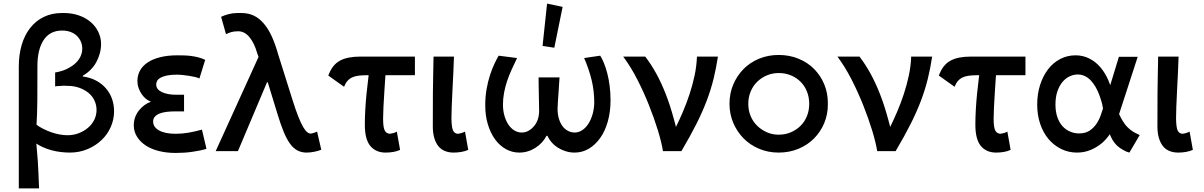

<svg xmlns="http://www.w3.org/2000/svg" viewBox="-20 -836 6659 1062"><path d="M215 -23Q197 -31 181 -42Q185 -4 189 53Q193 117 196 206H84V-469Q84 -533 100 -587.5Q116 -642 147 -681.5Q178 -721 222.5 -742.5Q267 -764 323 -764Q325 -764 328 -764Q331 -764 334 -764Q378 -764 415.5 -751Q453 -738 480.5 -715Q508 -692 523.5 -660Q539 -628 539 -593Q539 -566 532 -540.5Q525 -515 512.5 -492Q500 -469 481 -450Q462 -431 438 -417V-413Q481 -407 513 -389.5Q545 -372 567 -346Q589 -320 600 -288Q611 -256 611 -221Q611 -176 593 -134.5Q575 -93 542 -61.5Q509 -30 464 -11Q419 8 366 8Q343 8 317 5Q291 2 265 -5Q239 -12 215 -23ZM185 -209Q184 -179 182 -146Q198 -134 216 -125Q239 -113 263.5 -104.5Q288 -96 311 -92Q334 -88 353 -88Q386 -88 415 -99Q444 -110 466.5 -129Q489 -148 501.5 -173.5Q514 -199 514 -228Q514 -256 502 -281Q490 -306 468 -323.5Q446 -341 417 -351Q388 -361 355 -361Q352 -361 349 -361Q344 -362 337 -362Q334 -362 327 -361.5Q320 -361 310.5 -360.5Q301 -360 294 -359.5Q287 -359 285 -358V-435Q321 -441 348.5 -454Q376 -467 395.5 -484.5Q415 -502 425 -523Q435 -544 435 -567Q435 -587 427.5 -605Q420 -623 406 -637Q392 -651 371 -659Q350 -667 323 -667Q289 -667 263.5 -653.5Q238 -640 221 -614Q204 -588 195.5 -552Q187 -516 187 -473Q187 -320 186.5 -282Q186 -244 185 -209Z M1122 -13Q1108 -8 1088 -4Q1068 0 1045 3.5Q1022 7 998 8.5Q974 10 951 10Q902 10 859.5 -0.5Q817 -11 786.5 -31Q756 -51 738 -79.5Q720 -108 720 -143Q720 -167 727.5 -187.5Q735 -208 748.5 -225Q762 -242 779 -254.5Q796 -267 814 -273V-274Q800 -279 787 -289.5Q774 -300 763.5 -315.5Q753 -331 746.5 -349.5Q740 -368 740 -388Q740 -419 754 -445Q768 -471 796 -490Q824 -509 865.5 -519.5Q907 -530 961 -530Q978 -530 997.5 -529.5Q1017 -529 1036.5 -526.5Q1056 -524 1076 -519Q1096 -514 1115 -505L1083 -402Q1072 -407 1057.5 -410.5Q1043 -414 1026 -416.5Q1009 -419 991.5 -421Q974 -423 957 -423Q926 -423 904.5 -418.5Q883 -414 869.5 -407Q856 -400 850 -390Q844 -380 844 -369Q844 -355 852 -344.5Q860 -334 874.5 -327Q889 -320 909 -316Q929 -312 951 -312H998V-220H952Q926 -220 903.5 -217.5Q881 -215 864 -208.5Q847 -202 837 -191Q827 -180 827 -164Q827 -133 860 -114.5Q893 -96 952 -96Q987 -96 1022 -102Q1057 -108 1097 -119Z M1676 8Q1647 8 1624 -4.5Q1601 -17 1582.5 -43.5Q1564 -70 1548 -109.5Q1532 -149 1515 -205L1461 -381H1457L1296 0H1173L1410 -521L1402 -544Q1394 -572 1383 -594Q1372 -616 1359 -631.5Q1346 -647 1330.5 -655Q1315 -663 1297 -663Q1273 -663 1257.5 -658Q1242 -653 1230 -647L1203 -743Q1222 -752 1245 -758Q1268 -764 1294 -764Q1302 -764 1310 -764Q1313 -764 1315 -764Q1353 -764 1383 -750Q1413 -736 1438.5 -706.5Q1464 -677 1483.5 -634Q1503 -591 1519 -534L1599 -280Q1616 -226 1630 -191Q1644 -156 1656 -135Q1668 -114 1678.5 -105.5Q1689 -97 1700 -97Q1707 -98 1716 -101Q1725 -104 1734 -108L1757 -8Q1744 -2 1720.5 3Q1697 8 1676 8Z M2113 8Q2059 8 2028.5 -28.5Q1998 -65 1998 -146Q1998 -187 2000.5 -230.5Q2003 -274 2007.5 -319Q2012 -364 2018 -411Q2019 -415 2019 -420H2011Q1984 -420 1963.5 -417.5Q1943 -415 1928 -408Q1913 -401 1902 -388.5Q1891 -376 1883 -356L1796 -418Q1807 -448 1822.5 -468Q1838 -488 1859.5 -500Q1881 -512 1909.5 -517.5Q1938 -523 1974 -523H2275V-420H2112Q2109 -376 2106 -331Q2103 -285 2101 -244.5Q2099 -204 2099 -180Q2099 -154 2101.5 -137.5Q2104 -121 2109 -112.5Q2114 -104 2120.5 -100.5Q2127 -97 2136 -96Q2145 -97 2156 -100Q2167 -103 2175 -108L2193 -7Q2176 1 2155 4.5Q2134 8 2113 8Z M2489 8Q2463 8 2441.5 -0.5Q2420 -9 2405.5 -26.5Q2391 -44 2382.5 -71.5Q2374 -99 2374 -137Q2374 -274 2374.5 -322Q2375 -370 2376 -419.5Q2377 -469 2378 -523H2491Q2490 -483 2487.5 -433Q2485 -383 2482.5 -334Q2480 -285 2478.5 -244.5Q2477 -204 2477 -180Q2478 -129 2486.5 -113Q2495 -97 2512 -96Q2522 -97 2532 -100Q2542 -103 2552 -108L2570 -7Q2552 1 2531 4.5Q2510 8 2489 8Z M2664 -254Q2664 -301 2671.5 -343.5Q2679 -386 2690.5 -421Q2702 -456 2715 -483.5Q2728 -511 2738 -528L2840 -515Q2824 -482 2809.5 -450Q2795 -418 2784.5 -386.5Q2774 -355 2768 -322.5Q2762 -290 2762 -258Q2762 -225 2770 -196.5Q2778 -168 2792 -147Q2806 -126 2825 -114.5Q2844 -103 2866 -103Q2887 -103 2904 -113Q2921 -123 2934.5 -139Q2948 -155 2955 -176.5Q2962 -198 2962 -223Q2962 -232 2961.5 -256Q2961 -280 2960.5 -307.5Q2960 -335 2959.5 -363Q2959 -391 2959 -408H3075Q3074 -395 3072.5 -372.5Q3071 -350 3069.5 -325Q3068 -300 3066 -275.5Q3064 -251 3064 -235Q3064 -205 3071 -181Q3078 -157 3090 -140Q3102 -123 3120 -113Q3138 -103 3158 -103Q3181 -103 3200.5 -116Q3220 -129 3234.5 -151.5Q3249 -174 3257.5 -203.5Q3266 -233 3267 -267Q3267 -299 3263.5 -330.5Q3260 -362 3252.5 -393Q3245 -424 3234.5 -454.5Q3224 -485 3211 -515L3300 -528Q3310 -513 3320 -488.5Q3330 -464 3338.5 -432.5Q3347 -401 3352 -362Q3357 -323 3357 -281Q3357 -218 3342 -164.5Q3327 -111 3300 -73Q3273 -35 3237 -13.5Q3201 8 3158 8Q3134 8 3110.5 1Q3087 -6 3067 -18.5Q3047 -31 3032 -48Q3017 -65 3008 -85H3003Q2982 -44 2941 -18Q2900 8 2852 8Q2813 8 2778.5 -11Q2744 -30 2718.5 -65Q2693 -100 2678.5 -148Q2664 -196 2664 -254ZM3092 -798 3046 -572 2981 -582 3006 -816Z M3647 0Q3639 -50 3618.5 -116.5Q3598 -183 3569.5 -254.5Q3541 -326 3505 -396.5Q3469 -467 3427 -523H3549Q3582 -480 3610 -429Q3638 -378 3662.5 -315.5Q3687 -253 3708 -175Q3714 -155 3719 -134Q3739 -175 3757 -217Q3778 -266 3794.5 -316.5Q3811 -367 3822 -418.5Q3833 -470 3835 -523H3951Q3941 -457 3926.5 -398.5Q3912 -340 3889 -279Q3866 -218 3832 -150.5Q3798 -83 3749 0Z M4287 8Q4229 8 4179 -13Q4129 -34 4093 -70.5Q4057 -107 4036 -156Q4015 -205 4015 -262Q4015 -320 4036 -369Q4057 -418 4093 -454.5Q4129 -491 4179 -511.5Q4229 -532 4287 -532Q4346 -532 4396.5 -511.5Q4447 -491 4483 -454.5Q4519 -418 4539 -370Q4559 -322 4559 -267Q4559 -265 4559 -262Q4559 -259 4559 -257Q4559 -203 4539 -155Q4519 -107 4483 -70.5Q4447 -34 4396.5 -13Q4346 8 4287 8ZM4287 -91Q4324 -91 4355 -104.5Q4386 -118 4408.5 -140.5Q4431 -163 4443.5 -194Q4456 -225 4456 -262Q4456 -298 4443.5 -329.5Q4431 -361 4408.5 -383.5Q4386 -406 4355 -419Q4324 -432 4287 -432Q4252 -432 4221.5 -419Q4191 -406 4168 -383.5Q4145 -361 4132 -329.5Q4119 -298 4119 -262Q4119 -225 4132 -194Q4145 -163 4168 -140.5Q4191 -118 4221.5 -104.5Q4252 -91 4287 -91Z M4832 0Q4824 -50 4803.5 -116.5Q4783 -183 4754.5 -254.5Q4726 -326 4690 -396.5Q4654 -467 4612 -523H4734Q4767 -480 4795 -429Q4823 -378 4847.5 -315.5Q4872 -253 4893 -175Q4899 -155 4904 -134Q4924 -175 4942 -217Q4963 -266 4979.5 -316.5Q4996 -367 5007 -418.5Q5018 -470 5020 -523H5136Q5126 -457 5111.5 -398.5Q5097 -340 5074 -279Q5051 -218 5017 -150.5Q4983 -83 4934 0Z M5490 8Q5436 8 5405.5 -28.5Q5375 -65 5375 -146Q5375 -187 5377.5 -230.5Q5380 -274 5384.5 -319Q5389 -364 5395 -411Q5396 -415 5396 -420H5388Q5361 -420 5340.5 -417.5Q5320 -415 5305 -408Q5290 -401 5279 -388.5Q5268 -376 5260 -356L5173 -418Q5184 -448 5199.5 -468Q5215 -488 5236.5 -500Q5258 -512 5286.5 -517.5Q5315 -523 5351 -523H5652V-420H5489Q5486 -376 5483 -331Q5480 -285 5478 -244.5Q5476 -204 5476 -180Q5476 -154 5478.5 -137.5Q5481 -121 5486 -112.5Q5491 -104 5497.5 -100.5Q5504 -97 5513 -96Q5522 -97 5533 -100Q5544 -103 5552 -108L5570 -7Q5553 1 5532 4.5Q5511 8 5490 8Z M6227 8 6209 2Q6190 -7 6174 -18Q6158 -29 6145 -45.5Q6132 -62 6122 -85Q6121 -89 6119 -94Q6101 -68 6078 -47Q6049 -22 6013.5 -7Q5978 8 5937 8Q5890 8 5849.5 -12Q5809 -32 5779.5 -67Q5750 -102 5733.5 -151Q5717 -200 5717 -257Q5717 -316 5733 -366Q5749 -416 5777 -452.5Q5805 -489 5844 -509.5Q5883 -530 5929 -530Q5970 -530 6005 -512.5Q6040 -495 6066.5 -464Q6093 -433 6111 -391Q6116 -378 6121 -365L6169 -522H6273L6170 -205Q6180 -183 6190 -167Q6202 -147 6215 -134Q6228 -121 6239.5 -113Q6251 -105 6261 -100L6284 -89ZM6069 -200Q6076 -220 6081 -236Q6079 -249 6076 -262Q6069 -288 6060 -312Q6051 -336 6039 -356.5Q6027 -377 6012.5 -392Q5998 -407 5980 -415.5Q5962 -424 5941 -424Q5919 -424 5897 -414Q5875 -404 5857.5 -383.5Q5840 -363 5829 -331.5Q5818 -300 5818 -258Q5818 -218 5828.5 -188Q5839 -158 5856.5 -138.5Q5874 -119 5898 -108.5Q5922 -98 5948 -98Q5984 -98 6007 -113.5Q6030 -129 6045 -151.5Q6060 -174 6069 -200Z M6497 8Q6471 8 6449.5 -0.5Q6428 -9 6413.5 -26.5Q6399 -44 6390.5 -71.5Q6382 -99 6382 -137Q6382 -274 6382.5 -322Q6383 -370 6384 -419.5Q6385 -469 6386 -523H6499Q6498 -483 6495.5 -433Q6493 -383 6490.5 -334Q6488 -285 6486.5 -244.5Q6485 -204 6485 -180Q6486 -129 6494.5 -113Q6503 -97 6520 -96Q6530 -97 6540 -100Q6550 -103 6560 -108L6578 -7Q6560 1 6539 4.5Q6518 8 6497 8Z"/></svg>

Font: Rising Sun SemiBold
Style: Regular
Weight: 600
Designer: Matt McInerney, Pablo Impallari, Rodrigo Fuenzalida (Raleway font), Stephen Hutchings (Greek), Cristiano Sobral (main ch
Foundry: The Rising Sun Project Authors
Version: Version 4.327; ttfautohint (v1.8.4.7-5d5b-dirty)